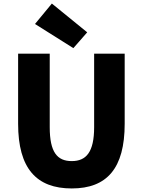

<svg xmlns="http://www.w3.org/2000/svg" viewBox="-20 -1047 803 1081"><path d="M384 14C582 14 682 -99 682 -350V-745H510V-331C510 -190 465 -140 384 -140C302 -140 260 -190 260 -331V-745H82V-350C82 -99 185 14 384 14ZM393 -776 471 -865 272 -1027 177 -912Z"/></svg>

Font: Noto Sans TC Black
Style: Regular
Weight: 900
Designer: Ryoko NISHIZUKA 西塚涼子 (kana, bopomofo & ideographs); Paul D. Hunt (Latin, Greek & Cyrillic); Sandoll Communications 산돌커뮤니
Foundry: Adobe
Version: Version 2.004;hotconv 1.0.118;makeotfexe 2.5.65603